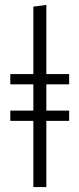

<svg xmlns="http://www.w3.org/2000/svg" viewBox="-20 -763 324 783"><path d="M169 -419V-312H262V-270H169V0H116V-270H22V-312H116V-419H22V-461H116V-736L169 -743V-461H262V-419Z"/></svg>

Font: Fira Sans Condensed Light
Style: Regular
Weight: 300
Width: 3
Designer: bBox Type GmbH & Carrois Corporate GbR & Edenspiekermann AG
Foundry: bBox Type GmbH & Carrois Corporate GbR & Edenspiekermann AG
Version: Version 4.301